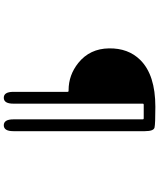

<svg xmlns="http://www.w3.org/2000/svg" viewBox="69 -874 861 1040"><g transform="rotate(90 500.0 -353.5)"><path d="M509 57Q477 57 477 5V-289Q477 -294 472 -294H468Q386 -294 320 -347Q243 -409 241.5 -513Q240 -617 304 -682Q385 -764 558 -764Q651 -764 670.5 -759.5Q690 -755 690 -707V5Q690 57 658 57Q626 57 626 5V-696Q626 -701 621 -701H546Q541 -701 541 -696V5Q541 57 509 57Z"/></g></svg>

Font: Resource Han Rounded KR
Style: Regular
Weight: 400
Designer: Cyano Hao (round all glyphs); Ryoko NISHIZUKA 西塚涼子 (kana, bopomofo & ideographs); Paul D. Hunt (Latin, Greek & Cyrillic)
Foundry: Cyano Hao
Version: 0.990